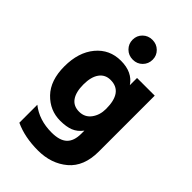

<svg xmlns="http://www.w3.org/2000/svg" viewBox="-316 -948 1327 1327"><g transform="rotate(45 347.5 -284.5)"><path d="M460 -502.9V-573.2H632.8V-26.4Q632.8 119.1 545.9 192.4Q459 265.6 329.6 265.6Q200.2 265.6 103.5 220.7V44.9Q186.5 111.3 308.6 111.3Q387.7 111.3 423.8 77.1Q460 43 460 -28.3V-58.6Q430.7 -19.5 391.6 -3.9Q352.5 11.7 293 11.7Q192.4 11.7 120.1 -63Q47.9 -137.7 47.9 -274.9Q47.9 -412.1 117.2 -495.6Q186.5 -579.1 297.9 -579.1Q409.2 -579.1 460 -502.9ZM460 -270.5Q460 -434.6 340.8 -434.6Q288.1 -434.6 258.8 -394Q229.5 -353.5 229.5 -279.3Q229.5 -205.1 257.8 -165Q286.1 -125 341.3 -125Q396.5 -125 428.2 -167.5Q460 -210 460 -270.5ZM279.3 -669.9Q251 -698.2 251 -738.8Q251 -779.3 279.3 -807.1Q307.6 -835 349.1 -835Q390.6 -835 418.9 -807.1Q447.3 -779.3 447.3 -738.8Q447.3 -698.2 419.4 -669.9Q391.6 -641.6 349.6 -641.6Q307.6 -641.6 279.3 -669.9Z"/></g></svg>

Font: GenEi M Gothic v2 Heavy
Style: Regular
Weight: 800
Version: Version 2.0